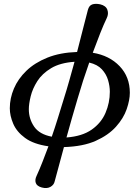

<svg xmlns="http://www.w3.org/2000/svg" viewBox="-20 -743 712 979"><path d="M193 213Q168 206 162.5 190Q157 174 166 155Q182 120 197 81.5Q212 43 227 3Q151 -8 108 -39.5Q65 -71 47.5 -112Q30 -153 30 -191Q30 -242 51 -291.5Q72 -341 114.5 -382Q157 -423 221.5 -449Q286 -475 373 -478Q393 -555 408 -614.5Q423 -674 428 -692Q434 -715 450.5 -720.5Q467 -726 491 -721Q520 -714 527.5 -693Q535 -672 524 -650Q509 -619 491 -573.5Q473 -528 453 -474Q538 -460 590 -405.5Q642 -351 642 -270Q642 -233 626 -186.5Q610 -140 571.5 -97Q533 -54 468.5 -25Q404 4 306 7Q291 62 279 107Q267 152 259 181Q255 200 237 210Q219 220 193 213ZM244 -46Q260 -92 275 -140.5Q290 -189 306 -241Q320 -285 333.5 -333Q347 -381 360 -428Q287 -423 241 -395.5Q195 -368 170.5 -329.5Q146 -291 136.5 -252Q127 -213 127 -186Q127 -137 154 -97.5Q181 -58 244 -46ZM319 -42Q399 -48 447.5 -82Q496 -116 518 -167.5Q540 -219 540 -275Q540 -304 531 -334.5Q522 -365 499.5 -389.5Q477 -414 435 -424Q419 -379 404 -332.5Q389 -286 376 -241Q361 -191 346.5 -140Q332 -89 319 -42Z"/></svg>

Font: TsukuhouMincho
Style: Regular
Weight: 400
Designer: Iose
Foundry: Typographish
Version: Version 1.001; ttfautohint (v1.8.3)